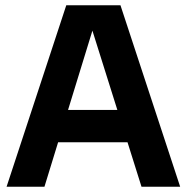

<svg xmlns="http://www.w3.org/2000/svg" viewBox="-20 -710 710 730"><path d="M518 0 301 -690H438L665 0ZM5 0 232 -690H361L149 0ZM151 -169V-292H519V-169Z"/></svg>

Font: Radio Canada Big SemiBold
Style: Regular
Weight: 600
Designer: Étienne Aubert Bonn
Foundry: Coppers and Brasses
Version: Version 1.001